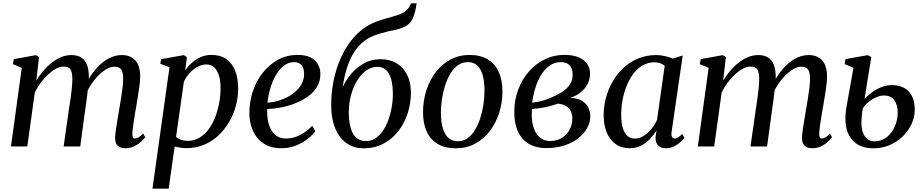

<svg xmlns="http://www.w3.org/2000/svg" viewBox="-20 -882 5560 1156"><path d="M215 -538.5 198.5 -396.5Q217 -427.5 240.8 -455.5Q264.5 -483.5 292 -505Q319.5 -526.5 349.2 -538.5Q379 -550.5 410 -550.5Q445.5 -550.5 468.8 -536Q492 -521.5 503.5 -492Q515 -462.5 515 -417Q515 -410.5 514 -401.5Q513 -392.5 512 -381.5Q511 -370.5 509 -358.5L495 -368Q513.5 -408.5 537.8 -441.8Q562 -475 590.2 -499.5Q618.5 -524 649.8 -537.2Q681 -550.5 714 -550.5Q764.5 -550.5 794.2 -519Q824 -487.5 824 -419Q824 -398.5 820.2 -368.8Q816.5 -339 811 -305.8Q805.5 -272.5 800.5 -242Q795.5 -214.5 790.5 -184.5Q785.5 -154.5 781.8 -127Q778 -99.5 777 -79Q776.5 -62.5 780 -55.2Q783.5 -48 791.5 -48Q802.5 -48 814.2 -55Q826 -62 842.5 -78L854 -55.5Q847 -45.5 830.8 -30Q814.5 -14.5 790.2 -2Q766 10.5 735 10.5Q713.5 10.5 699.5 3Q685.5 -4.5 679.2 -18.2Q673 -32 673 -52Q673.5 -70 677.5 -98.8Q681.5 -127.5 687.2 -160.8Q693 -194 698 -225Q703 -255 708.5 -288Q714 -321 717.8 -352.5Q721.5 -384 721.5 -408.5Q721 -449.5 708.8 -465Q696.5 -480.5 669 -480.5Q648.5 -480.5 624.2 -467.5Q600 -454.5 575.2 -430.2Q550.5 -406 528.8 -373.2Q507 -340.5 491 -301.5L510.5 -364.5Q509 -344 506.5 -321.2Q504 -298.5 500.8 -275.5Q497.5 -252.5 494.5 -232L463 0H363L395 -223.5Q400 -254 404.8 -287.5Q409.5 -321 412.5 -352.5Q415.5 -384 415.5 -408Q415 -450.5 403.2 -465.8Q391.5 -481 361 -481Q341 -481 317.8 -468.8Q294.5 -456.5 270.8 -434.8Q247 -413 225.8 -384.8Q204.5 -356.5 189.5 -325.5L144.5 0H46L111 -473.5L57.5 -496L63.5 -526L196 -550Z M898 254 1000.5 -477.5 945 -498 950.5 -526 1086.5 -550 1105.5 -538.5 1095 -456.5Q1111 -482.5 1135 -504Q1159 -525.5 1189 -538.5Q1219 -551.5 1252.5 -551.5Q1306.5 -551.5 1342.5 -526.2Q1378.5 -501 1396.2 -455.5Q1414 -410 1414 -348Q1414 -297.5 1400.5 -246.5Q1387 -195.5 1360.5 -149.5Q1334 -103.5 1296.2 -67.5Q1258.5 -31.5 1209.2 -10.8Q1160 10 1101 10Q1084 10 1066 7Q1048 4 1031.5 0.5L995.5 254ZM1040 -58Q1052 -46.5 1069.8 -40.2Q1087.5 -34 1110 -34Q1150 -34 1181.5 -53.2Q1213 -72.5 1237 -105Q1261 -137.5 1276.5 -178.8Q1292 -220 1300 -264.2Q1308 -308.5 1308 -350.5Q1308 -395.5 1298 -427.8Q1288 -460 1269.2 -477Q1250.5 -494 1223 -494Q1194.5 -494 1167.8 -478.8Q1141 -463.5 1119.8 -439.8Q1098.5 -416 1087 -389.5Z M1878.5 -92.5Q1864 -71.5 1834.5 -47.5Q1805 -23.5 1764.2 -6.5Q1723.5 10.5 1674.5 10.5Q1623 10.5 1586.2 -7.2Q1549.5 -25 1526.2 -55.5Q1503 -86 1492 -124.5Q1481 -163 1481.5 -204.5Q1482 -274.5 1504 -337.2Q1526 -400 1565.2 -448Q1604.5 -496 1657 -523.8Q1709.5 -551.5 1772 -551.5Q1818.5 -551.5 1848.8 -536.5Q1879 -521.5 1894 -495.5Q1909 -469.5 1909 -436.5Q1909 -392 1888 -358Q1867 -324 1831.8 -299.5Q1796.5 -275 1754.2 -258.8Q1712 -242.5 1668.8 -234.5Q1625.5 -226.5 1589 -225.5Q1587 -192.5 1592.2 -161Q1597.5 -129.5 1610.5 -104Q1623.5 -78.5 1646 -63.2Q1668.5 -48 1701 -48Q1731 -48 1759 -57.5Q1787 -67 1812.5 -84.2Q1838 -101.5 1860 -124.5ZM1751.5 -508Q1716.5 -508 1688.5 -486Q1660.5 -464 1640 -427.8Q1619.5 -391.5 1607 -348.5Q1594.5 -305.5 1590.5 -263.5Q1622 -265.5 1653.8 -274.8Q1685.5 -284 1713.8 -299.2Q1742 -314.5 1764 -335.2Q1786 -356 1798.5 -381.8Q1811 -407.5 1811 -437Q1810.5 -472 1795.2 -490Q1780 -508 1751.5 -508Z M2488.5 -862 2484 -834.5Q2476.5 -795 2464 -769Q2451.5 -743 2427.8 -727.5Q2404 -712 2361.5 -702.5Q2352 -700.5 2341.2 -698.2Q2330.5 -696 2318.5 -693.5Q2292.5 -687.5 2265.5 -679.5Q2238.5 -671.5 2212 -658.8Q2185.5 -646 2161 -625Q2134 -603 2110.8 -566Q2087.5 -529 2070.2 -476.8Q2053 -424.5 2043 -357Q2065 -404 2098.5 -442.2Q2132 -480.5 2175.8 -503Q2219.5 -525.5 2272 -525.5Q2327.5 -525.5 2368.2 -500.8Q2409 -476 2431.5 -431Q2454 -386 2454 -324Q2454 -259 2434.2 -198.8Q2414.5 -138.5 2377.2 -91.2Q2340 -44 2287.5 -16.5Q2235 11 2169.5 11Q2121.5 11 2085.2 -8.2Q2049 -27.5 2024.2 -62Q1999.5 -96.5 1986.8 -143.5Q1974 -190.5 1974 -246.5Q1974 -326.5 1989 -398.5Q2004 -470.5 2031 -531Q2058 -591.5 2094.5 -638Q2131 -684.5 2174 -714Q2207.5 -737 2241.2 -750Q2275 -763 2307.2 -771.5Q2339.5 -780 2367.2 -788.8Q2395 -797.5 2416.2 -811.5Q2437.5 -825.5 2449 -850L2454.5 -862ZM2252.5 -479.5Q2214.5 -479.5 2182.8 -456Q2151 -432.5 2128 -393Q2105 -353.5 2092.5 -305.2Q2080 -257 2080 -208Q2080 -158 2089.8 -118Q2099.5 -78 2122.5 -55.2Q2145.5 -32.5 2184.5 -32.5Q2223 -32.5 2253 -58.2Q2283 -84 2303.8 -126.2Q2324.5 -168.5 2335 -219Q2345.5 -269.5 2345.5 -318.5Q2345 -398 2321.2 -438.8Q2297.5 -479.5 2252.5 -479.5Z M2808 -551Q2872.5 -551 2916.2 -525Q2960 -499 2982.5 -449.8Q3005 -400.5 3005 -330.5Q3005 -265 2985.8 -203.8Q2966.5 -142.5 2930 -94Q2893.5 -45.5 2841.2 -17.2Q2789 11 2724 11Q2660 11 2616 -14.8Q2572 -40.5 2549.5 -89.2Q2527 -138 2527 -206.5Q2527 -273.5 2546.2 -335.2Q2565.5 -397 2602.2 -445.8Q2639 -494.5 2691 -522.8Q2743 -551 2808 -551ZM2797 -508Q2763.5 -508 2737.2 -489.2Q2711 -470.5 2691.8 -438.8Q2672.5 -407 2659.8 -367Q2647 -327 2640.8 -284.5Q2634.5 -242 2634.5 -202Q2635 -144.5 2647 -106.8Q2659 -69 2681.8 -50.2Q2704.5 -31.5 2736.5 -31.5Q2769.5 -31.5 2795.5 -50.2Q2821.5 -69 2840.5 -100.8Q2859.5 -132.5 2872 -172.2Q2884.5 -212 2891 -254.2Q2897.5 -296.5 2897 -336Q2897 -390.5 2886.5 -428.8Q2876 -467 2854 -487.5Q2832 -508 2797 -508Z M3270 9.5Q3222 9.5 3186 -5Q3150 -19.5 3125.5 -47.8Q3101 -76 3088.8 -115.8Q3076.5 -155.5 3076.5 -206.5Q3076.5 -281.5 3100.8 -344.5Q3125 -407.5 3166.8 -454Q3208.5 -500.5 3262.5 -526Q3316.5 -551.5 3376 -551.5Q3432.5 -551.5 3466.8 -535.8Q3501 -520 3516.8 -494.8Q3532.5 -469.5 3532.5 -440.5Q3532.5 -407.5 3518.8 -378.8Q3505 -350 3478.2 -327.8Q3451.5 -305.5 3412 -292Q3452.5 -292.5 3479.5 -277.5Q3506.5 -262.5 3520.2 -237.5Q3534 -212.5 3534 -182Q3534 -145 3515 -110.8Q3496 -76.5 3461.2 -49.2Q3426.5 -22 3377.8 -6.2Q3329 9.5 3270 9.5ZM3292 -33Q3330.5 -33 3360.5 -50.5Q3390.5 -68 3408 -98.5Q3425.5 -129 3426 -166.5Q3426 -194.5 3416 -214Q3406 -233.5 3386.8 -244.5Q3367.5 -255.5 3339 -258Q3331 -255.5 3319 -251.5Q3307 -247.5 3292 -243.5Q3277 -239.5 3259.5 -236Q3243.5 -233 3224.2 -230Q3205 -227 3183 -225.5Q3182 -217 3181.8 -208Q3181.5 -199 3181.5 -188.5Q3181.5 -144 3194.2 -108.8Q3207 -73.5 3231.8 -53.2Q3256.5 -33 3292 -33ZM3184 -264Q3205 -266 3223 -269.8Q3241 -273.5 3258 -279Q3275 -284.5 3292 -291.5Q3330.5 -307 3361.2 -326.2Q3392 -345.5 3410 -371.5Q3428 -397.5 3428 -433Q3428 -470 3409.8 -489Q3391.5 -508 3357 -508Q3319 -508 3289 -486.8Q3259 -465.5 3237.5 -430Q3216 -394.5 3202.8 -351.2Q3189.5 -308 3184 -264Z M4023.5 -87.5Q4020.5 -65 4026.8 -56.5Q4033 -48 4042.5 -48Q4051.5 -48 4062.8 -54.8Q4074 -61.5 4088 -75.5L4100.5 -52.5Q4095 -44 4079.5 -29Q4064 -14 4041 -1.8Q4018 10.5 3988.5 10.5Q3958.5 10.5 3942 -6.8Q3925.5 -24 3927 -58L3933 -97.5Q3917 -70.5 3893.8 -45.8Q3870.5 -21 3840 -5.2Q3809.5 10.5 3772 10.5Q3721.5 10.5 3686.2 -14.8Q3651 -40 3632.8 -85Q3614.5 -130 3614.5 -189Q3614.5 -239 3627.8 -290.5Q3641 -342 3667.2 -388.5Q3693.5 -435 3732 -471.5Q3770.5 -508 3820.8 -529.2Q3871 -550.5 3932 -550.5Q3957 -550.5 3983.8 -544.2Q4010.5 -538 4031.5 -529L4090.5 -548ZM3982 -485.5Q3971.5 -495.5 3956.2 -501.2Q3941 -507 3921.5 -507Q3881.5 -507 3849.2 -488.2Q3817 -469.5 3792.8 -437.2Q3768.5 -405 3752.2 -363.8Q3736 -322.5 3728 -278Q3720 -233.5 3720 -190.5Q3720 -142 3730.2 -110.2Q3740.5 -78.5 3758.5 -63Q3776.5 -47.5 3800.5 -47.5Q3822.5 -47.5 3842.8 -57Q3863 -66.5 3880.8 -82.8Q3898.5 -99 3912.5 -119Q3926.5 -139 3936 -160.5Z M4350.5 -538.5 4334 -396.5Q4352.5 -427.5 4376.2 -455.5Q4400 -483.5 4427.5 -505Q4455 -526.5 4484.8 -538.5Q4514.5 -550.5 4545.5 -550.5Q4581 -550.5 4604.2 -536Q4627.5 -521.5 4639 -492Q4650.5 -462.5 4650.5 -417Q4650.5 -410.5 4649.5 -401.5Q4648.5 -392.5 4647.5 -381.5Q4646.5 -370.5 4644.5 -358.5L4630.5 -368Q4649 -408.5 4673.2 -441.8Q4697.5 -475 4725.8 -499.5Q4754 -524 4785.2 -537.2Q4816.5 -550.5 4849.5 -550.5Q4900 -550.5 4929.8 -519Q4959.5 -487.5 4959.5 -419Q4959.5 -398.5 4955.8 -368.8Q4952 -339 4946.5 -305.8Q4941 -272.5 4936 -242Q4931 -214.5 4926 -184.5Q4921 -154.5 4917.2 -127Q4913.5 -99.5 4912.5 -79Q4912 -62.5 4915.5 -55.2Q4919 -48 4927 -48Q4938 -48 4949.8 -55Q4961.5 -62 4978 -78L4989.5 -55.5Q4982.5 -45.5 4966.2 -30Q4950 -14.5 4925.8 -2Q4901.5 10.5 4870.5 10.5Q4849 10.5 4835 3Q4821 -4.5 4814.8 -18.2Q4808.5 -32 4808.5 -52Q4809 -70 4813 -98.8Q4817 -127.5 4822.8 -160.8Q4828.5 -194 4833.5 -225Q4838.5 -255 4844 -288Q4849.5 -321 4853.2 -352.5Q4857 -384 4857 -408.5Q4856.5 -449.5 4844.2 -465Q4832 -480.5 4804.5 -480.5Q4784 -480.5 4759.8 -467.5Q4735.5 -454.5 4710.8 -430.2Q4686 -406 4664.2 -373.2Q4642.5 -340.5 4626.5 -301.5L4646 -364.5Q4644.5 -344 4642 -321.2Q4639.5 -298.5 4636.2 -275.5Q4633 -252.5 4630 -232L4598.5 0H4498.5L4530.5 -223.5Q4535.5 -254 4540.2 -287.5Q4545 -321 4548 -352.5Q4551 -384 4551 -408Q4550.5 -450.5 4538.8 -465.8Q4527 -481 4496.5 -481Q4476.5 -481 4453.2 -468.8Q4430 -456.5 4406.2 -434.8Q4382.5 -413 4361.2 -384.8Q4340 -356.5 4325 -325.5L4280 0H4181.5L4246.5 -473.5L4193 -496L4199 -526L4331.5 -550Z M5237 11Q5194.5 11 5160.2 -3.8Q5126 -18.5 5103.2 -49Q5080.5 -79.5 5073 -126.5Q5065.5 -173.5 5076.5 -238L5118.5 -474L5065.5 -496L5070.5 -526L5204 -550L5226 -538.5L5185 -286Q5199 -302 5224 -321.5Q5249 -341 5281.5 -355.2Q5314 -369.5 5350.5 -369.5Q5392 -369.5 5422.8 -353.2Q5453.5 -337 5470.5 -304.2Q5487.5 -271.5 5487.5 -221Q5487.5 -177 5468.2 -135.2Q5449 -93.5 5415 -60.5Q5381 -27.5 5335.5 -8.2Q5290 11 5237 11ZM5245.5 -31Q5288 -31 5319.2 -56.2Q5350.5 -81.5 5367.8 -121.5Q5385 -161.5 5385 -205.5Q5385 -249 5365 -278Q5345 -307 5302 -307Q5280 -307 5255.5 -296.2Q5231 -285.5 5209.5 -268Q5188 -250.5 5175.5 -230.5Q5171.5 -211 5169.2 -190.2Q5167 -169.5 5166.5 -150Q5165.5 -111 5175.5 -84.2Q5185.5 -57.5 5203.5 -44.2Q5221.5 -31 5245.5 -31Z"/></svg>

Font: Merriweather 60pt
Style: Italic
Weight: 400
Italic angle: -7.8°
Version: Version 2.101